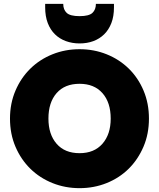

<svg xmlns="http://www.w3.org/2000/svg" viewBox="-20 -972 827 999"><path d="M755 -355Q755 -275 726.5 -208.5Q698 -142 649.5 -94Q601 -46 535 -19.5Q469 7 394 7Q319 7 253 -19.5Q187 -46 138 -94Q89 -142 60.5 -208.5Q32 -275 32 -355Q32 -434 60.5 -500.5Q89 -567 138 -615Q187 -663 253 -689.5Q319 -716 394 -716Q469 -716 535 -689.5Q601 -663 650 -615Q699 -567 727 -500.5Q755 -434 755 -355ZM232 -355Q232 -273 274.5 -224Q317 -175 394 -175Q470 -175 513 -224Q556 -273 556 -355Q556 -439 513 -487.5Q470 -536 394 -536Q317 -536 274.5 -487.5Q232 -439 232 -355ZM573 -934Q573 -887 559.5 -852Q546 -817 522 -793.5Q498 -770 465.5 -758Q433 -746 394 -746Q356 -746 323 -758Q290 -770 266 -793.5Q242 -817 228.5 -852Q215 -887 215 -934V-952H309Q309 -922 327 -905Q345 -888 394 -888Q443 -888 461 -905Q479 -922 479 -952H573Z"/></svg>

Font: SVN-Poppins ExtraBold
Style: Regular
Weight: 800
Designer: Ninad Kale (Devanagari), Jonny Pinhorn (Latin)
Foundry: Indian Type Foundry
Version: Version 3.002 2017; ttfautohint (v1.8.3)